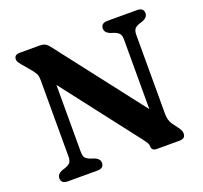

<svg xmlns="http://www.w3.org/2000/svg" viewBox="-122 -840 1033 979"><g transform="rotate(-20 395.0 -350.0)"><path d="M281.5 -29.5Q281.5 0 245.5 0H86.5Q50 0 50 -29.5Q50 -51 76.5 -62.5L96.5 -69Q116 -76 124 -86.2Q132 -96.5 132 -118V-532Q132 -552.5 126.8 -564.2Q121.5 -576 108.5 -592L67.5 -640.5Q58.5 -651.5 53.8 -658.8Q49 -666 49 -675Q49 -700 79.5 -700H186.5Q203 -700 214.2 -695.2Q225.5 -690.5 238.5 -674L602 -204V-582Q602 -603.5 594 -613.5Q586 -623.5 566 -631L546 -637.5Q519.5 -649 519.5 -670.5Q519.5 -700 555.5 -700H715Q751 -700 751 -670.5Q751 -649 724.5 -637.5L704.5 -631Q684.5 -624 676.8 -614Q669 -604 669 -582V-154Q669 -120 683.5 -98L709 -63.5Q718 -50.5 721 -43.2Q724 -36 724 -28Q724 0 692.5 0H568.5Q541 0 541 -24Q541 -34 536 -42.8Q531 -51.5 515.5 -72L199 -482V-118Q199 -96.5 206.8 -86.5Q214.5 -76.5 235 -69L255 -62.5Q281.5 -51 281.5 -29.5Z"/></g></svg>

Font: Fraunces 9pt S050 SemiBold
Style: Regular
Weight: 600
Version: Version 1.000; ttfautohint (v1.8.3)